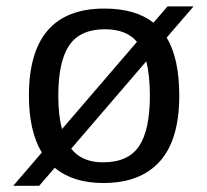

<svg xmlns="http://www.w3.org/2000/svg" viewBox="-20 -565 651 603"><path d="M543 -264.6Q543 -126 481.9 -58.1Q420.9 9.8 304.7 9.8Q209.5 9.8 151.9 -38.1L103 18.6H21.5L111.3 -85.9Q70.8 -153.3 70.8 -264.6Q70.8 -538.1 307.6 -538.1Q405.8 -538.1 461.9 -493.7L506.3 -544.9H587.9L503.4 -446.8Q543 -381.8 543 -264.6ZM450.7 -264.6Q450.7 -327.6 439.5 -372.6L203.6 -98.1Q236.8 -55.2 303.7 -55.2Q382.8 -55.2 416.7 -106Q450.7 -156.7 450.7 -264.6ZM163.1 -264.6Q163.1 -201.2 174.8 -159.7L410.2 -433.6Q377.4 -473.1 309.1 -473.1Q231.9 -473.1 197.5 -422.6Q163.1 -372.1 163.1 -264.6Z"/></svg>

Font: TypoPRO Liberation Sans
Style: Regular
Weight: 400
Designer: Steve Matteson
Foundry: Ascender Corporation
Version: Version 2.00.1